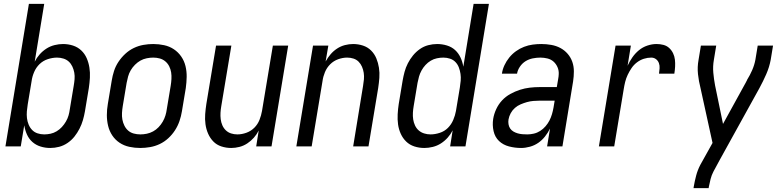

<svg xmlns="http://www.w3.org/2000/svg" viewBox="-20 -755 4040 990"><path d="M239 8Q213 8 189 0.5Q165 -7 147 -23Q129 -39 119 -61.5Q109 -84 105 -109L87 0H8L129 -735H208L159 -437Q169 -457 184.5 -474.5Q200 -492 219.5 -504.5Q239 -517 261.5 -522.5Q284 -528 305 -528Q332 -528 356.5 -520Q381 -512 399 -495Q417 -478 427 -455Q437 -432 441 -406.5Q445 -381 443.5 -354Q442 -327 438 -301L418 -181Q414 -158 407.5 -135.5Q401 -113 390 -91.5Q379 -70 364 -51Q349 -32 328.5 -18Q308 -4 285 2Q262 8 239 8ZM208 -62Q224 -62 240.5 -65.5Q257 -69 272 -78Q287 -87 299 -100Q311 -113 320 -128.5Q329 -144 333.5 -160Q338 -176 340 -192L360 -312Q363 -329 364.5 -346.5Q366 -364 363 -380.5Q360 -397 353 -412Q346 -427 334.5 -437.5Q323 -448 307 -453Q291 -458 274 -458Q251 -458 226.5 -450Q202 -442 184 -424.5Q166 -407 156 -383.5Q146 -360 143 -337L123 -217Q120 -199 118.5 -181Q117 -163 119 -146Q121 -129 127.5 -113Q134 -97 145.5 -85Q157 -73 173.5 -67.5Q190 -62 208 -62Z M703 8Q674 8 646.5 2Q619 -4 596.5 -19Q574 -34 559 -56.5Q544 -79 537.5 -106Q531 -133 531 -161.5Q531 -190 536 -219L556 -339Q560 -364 568 -389Q576 -414 591 -436.5Q606 -459 626 -477.5Q646 -496 670 -507.5Q694 -519 719.5 -523.5Q745 -528 770 -528Q799 -528 826.5 -522Q854 -516 876.5 -501Q899 -486 914.5 -463.5Q930 -441 936.5 -414Q943 -387 942.5 -358.5Q942 -330 938 -301L918 -181Q914 -156 905.5 -131Q897 -106 882.5 -83.5Q868 -61 848 -42.5Q828 -24 804 -12.5Q780 -1 754 3.5Q728 8 703 8ZM704 -62Q720 -62 737 -65.5Q754 -69 769.5 -77.5Q785 -86 797.5 -99Q810 -112 819 -127.5Q828 -143 833 -159.5Q838 -176 840 -192L860 -312Q863 -330 864 -347.5Q865 -365 862.5 -381.5Q860 -398 852.5 -413Q845 -428 832.5 -438.5Q820 -449 804 -453.5Q788 -458 770 -458Q754 -458 736.5 -454.5Q719 -451 704 -442.5Q689 -434 676 -421Q663 -408 654 -392.5Q645 -377 640.5 -360.5Q636 -344 633 -328L613 -208Q610 -190 609 -172.5Q608 -155 611 -138.5Q614 -122 621.5 -107Q629 -92 641 -81.5Q653 -71 669.5 -66.5Q686 -62 704 -62Z M1172 8Q1146 8 1121.5 0Q1097 -8 1080 -25.5Q1063 -43 1053 -66Q1043 -89 1039.5 -114.5Q1036 -140 1038 -166.5Q1040 -193 1044 -219L1094 -520H1173L1121 -208Q1118 -191 1117 -174Q1116 -157 1118 -140.5Q1120 -124 1126.5 -109Q1133 -94 1144.5 -83Q1156 -72 1171.5 -67Q1187 -62 1204 -62Q1227 -62 1250.5 -70.5Q1274 -79 1291.5 -96.5Q1309 -114 1318 -137Q1327 -160 1331 -183L1387 -520H1466L1380 0H1301L1314 -82Q1304 -62 1289 -45Q1274 -28 1255 -15.5Q1236 -3 1214.5 2.5Q1193 8 1172 8Z M1508 0 1594 -520H1673L1659 -438Q1670 -458 1684.5 -475Q1699 -492 1718 -504.5Q1737 -517 1758.5 -522.5Q1780 -528 1801 -528Q1827 -528 1851.5 -520Q1876 -512 1893.5 -494.5Q1911 -477 1920.5 -454Q1930 -431 1934 -405.5Q1938 -380 1936 -353.5Q1934 -327 1930 -301L1880 0H1801L1852 -312Q1855 -329 1856.5 -346Q1858 -363 1855.5 -379.5Q1853 -396 1846.5 -411Q1840 -426 1829 -437Q1818 -448 1802.5 -453Q1787 -458 1770 -458Q1747 -458 1723.5 -449.5Q1700 -441 1682.5 -423.5Q1665 -406 1655.5 -383Q1646 -360 1643 -337L1587 0Z M2168 8Q2141 8 2116.5 0Q2092 -8 2074.5 -25Q2057 -42 2046.5 -65Q2036 -88 2032.5 -113.5Q2029 -139 2030.5 -166Q2032 -193 2036 -219L2056 -339Q2060 -362 2066 -384.5Q2072 -407 2083 -428.5Q2094 -450 2109.5 -469Q2125 -488 2145 -502Q2165 -516 2188 -522Q2211 -528 2234 -528Q2260 -528 2284.5 -520.5Q2309 -513 2326.5 -497Q2344 -481 2354.5 -458.5Q2365 -436 2369 -411L2422 -735H2501L2380 0H2301L2314 -83Q2304 -63 2288.5 -45.5Q2273 -28 2253.5 -15.5Q2234 -3 2211.5 2.5Q2189 8 2168 8ZM2200 -62Q2223 -62 2247.5 -70Q2272 -78 2289.5 -95.5Q2307 -113 2317 -136.5Q2327 -160 2331 -183L2351 -303Q2354 -321 2355.5 -339Q2357 -357 2354.5 -374Q2352 -391 2346 -407Q2340 -423 2328.5 -435Q2317 -447 2300.5 -452.5Q2284 -458 2266 -458Q2250 -458 2233 -454.5Q2216 -451 2201 -442Q2186 -433 2174 -420Q2162 -407 2153.5 -391.5Q2145 -376 2140.5 -360Q2136 -344 2133 -328L2113 -208Q2110 -191 2109 -173.5Q2108 -156 2110.5 -139.5Q2113 -123 2120 -108Q2127 -93 2139 -82.5Q2151 -72 2167 -67Q2183 -62 2200 -62Z M2667 8Q2635 8 2604.5 0Q2574 -8 2553 -28Q2532 -48 2525 -79Q2518 -110 2523 -142Q2527 -167 2538.5 -192Q2550 -217 2568.5 -237Q2587 -257 2611.5 -270.5Q2636 -284 2661 -292Q2686 -300 2711.5 -303Q2737 -306 2763 -306H2851L2858 -347Q2859 -353 2860 -360Q2861 -367 2861 -373Q2862 -392 2854.5 -409Q2847 -426 2834 -437.5Q2821 -449 2803 -453.5Q2785 -458 2766 -458Q2747 -458 2727 -454Q2707 -450 2690 -439.5Q2673 -429 2661 -411.5Q2649 -394 2646 -375H2568Q2571 -397 2581 -418.5Q2591 -440 2606 -458.5Q2621 -477 2640.5 -491Q2660 -505 2682 -513.5Q2704 -522 2726.5 -525Q2749 -528 2771 -528Q2797 -528 2822.5 -523.5Q2848 -519 2869.5 -507.5Q2891 -496 2907 -477.5Q2923 -459 2931 -436Q2939 -413 2939 -387Q2939 -361 2935 -335L2880 0H2801L2816 -92Q2805 -70 2790 -51Q2775 -32 2755.5 -18.5Q2736 -5 2712.5 1.5Q2689 8 2667 8ZM2699 -62Q2715 -62 2732.5 -66Q2750 -70 2765.5 -80Q2781 -90 2793 -104Q2805 -118 2813 -133.5Q2821 -149 2826 -166Q2831 -183 2834 -200L2840 -236H2763Q2747 -236 2730 -234.5Q2713 -233 2697 -228.5Q2681 -224 2664.5 -217Q2648 -210 2635 -198.5Q2622 -187 2613.5 -171.5Q2605 -156 2602 -139Q2600 -127 2602 -114.5Q2604 -102 2610.5 -92.5Q2617 -83 2627 -77Q2637 -71 2649 -67.5Q2661 -64 2673.5 -63Q2686 -62 2699 -62Z M3068 0 3154 -520H3233L3216 -416Q3226 -438 3240.5 -459Q3255 -480 3274.5 -496Q3294 -512 3318 -520Q3342 -528 3365 -528Q3384 -528 3401 -523.5Q3418 -519 3430.5 -507.5Q3443 -496 3450.5 -480.5Q3458 -465 3460 -447.5Q3462 -430 3461 -411.5Q3460 -393 3457 -375H3378Q3380 -389 3381 -403Q3382 -417 3377.5 -429.5Q3373 -442 3362.5 -450Q3352 -458 3338 -458Q3319 -458 3300 -452Q3281 -446 3264.5 -433.5Q3248 -421 3236.5 -404Q3225 -387 3216.5 -369Q3208 -351 3203.5 -332.5Q3199 -314 3196 -295L3147 0Z M3556 215 3557 208Q3562 179 3569.5 150.5Q3577 122 3591 95L3654 -18L3592 -301Q3583 -336 3579 -372.5Q3575 -409 3582 -447L3594 -520H3673L3661 -447Q3655 -413 3658 -380Q3661 -347 3667 -315L3708 -116L3828 -334Q3828 -336 3829.5 -338Q3831 -340 3832 -341V-343Q3847 -367 3858.5 -393.5Q3870 -420 3875 -447L3887 -520H3966L3954 -447Q3947 -409 3931 -372.5Q3915 -336 3896 -301L3692 68L3659 129Q3649 148 3644 168Q3639 188 3635 208L3634 215Z"/></svg>

Font: Iosevka Term Curly Oblique
Style: Regular
Weight: 400
Italic angle: -9°
Designer: Belleve Invis
Foundry: Belleve Invis
Version: Version 32.3.0